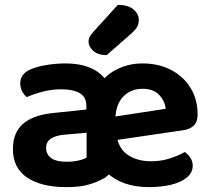

<svg xmlns="http://www.w3.org/2000/svg" viewBox="-20 -752 864 787"><path d="M409 -171 404 -267 659 -306Q656 -338 632.5 -363Q609 -388 564 -388Q516 -388 485 -356Q454 -324 453 -264L457 -201Q465 -143 504 -117Q543 -91 599 -91Q641 -91 677.5 -103Q714 -115 737 -129Q751 -120 760.5 -105Q770 -90 770 -73Q770 -45 746.5 -25Q723 -5 682.5 5Q642 15 590 15Q479 15 414.5 -47.5Q350 -110 345 -218Q345 -224 343 -231.5Q341 -239 341 -245Q341 -329 372 -383.5Q403 -438 453.5 -465Q504 -492 564 -492Q631 -492 682 -465Q733 -438 761.5 -391Q790 -344 790 -283Q790 -253 774.5 -237.5Q759 -222 730 -218ZM253 -89Q279 -89 301.5 -94Q324 -99 335 -106V-208L245 -200Q209 -197 189 -184Q169 -171 169 -146Q169 -120 189 -104.5Q209 -89 253 -89ZM248 -492Q342 -492 392.5 -448Q443 -404 443 -316V-86Q443 -61 432 -45Q421 -29 406 -21Q377 -5 342 5Q307 15 251 15Q150 15 91.5 -24Q33 -63 33 -141Q33 -209 75 -245Q117 -281 200 -289L334 -303V-318Q334 -354 307 -370Q280 -386 231 -386Q193 -386 156 -376.5Q119 -367 90 -354Q79 -362 71 -377.5Q63 -393 63 -410Q63 -450 106 -468Q135 -480 173 -486Q211 -492 248 -492ZM364 -623 463 -732Q505 -732 527 -713.5Q549 -695 549 -671Q549 -652 540 -638.5Q531 -625 511 -608L417 -526Q382 -526 362.5 -543.5Q343 -561 343 -581Q343 -592 348 -601.5Q353 -611 364 -623Z"/></svg>

Font: BalooTamma2Bold
Style: Bold
Weight: 700
Designer: Divya Kowshik, Shuchita Grover and Ek Type
Foundry: Ek Type
Version: Version 1.700